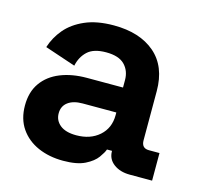

<svg xmlns="http://www.w3.org/2000/svg" viewBox="-83 -597 720 699"><g transform="rotate(15 277.0 -248.0)"><path d="M26 -145Q26 -196 50.5 -230.5Q75 -265 118.5 -282.5Q162 -300 218 -300H354V-328Q354 -363 332 -385.5Q310 -408 262 -408Q215 -408 192 -386.5Q169 -365 162 -331L46 -370Q58 -408 84.5 -439.5Q111 -471 155.5 -490.5Q200 -510 264 -510Q362 -510 419 -461Q476 -412 476 -319V-134Q476 -104 504 -104H544V0H460Q423 0 399 -18Q375 -36 375 -66V-67H356Q352 -55 338 -35.5Q324 -16 294 -1Q264 14 212 14Q159 14 117 -4.5Q75 -23 50.5 -58.5Q26 -94 26 -145ZM354 -196V-206H227Q192 -206 172 -191Q152 -176 152 -149Q152 -122 173 -105Q194 -88 234 -88Q287 -88 320.5 -117.5Q354 -147 354 -196Z"/></g></svg>

Font: Space Grotesk Frontify
Style: Bold
Weight: 700
Designer: Florian Karsten
Version: Version 2.000